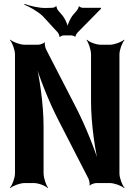

<svg xmlns="http://www.w3.org/2000/svg" viewBox="-20 -941 697 987"><path d="M594 -50V-661C594 -685 608 -722 620 -735L618 -737C605 -725 568 -711 544 -711H498C474 -711 438 -725 427 -737L425 -735C435 -722 448 -685 448 -661V-420C448 -306 469 -159 492 -76L496 -78C473 -160 419 -296 368 -394L217 -687C213 -695 208 -716 211 -722L209 -724C206 -718 185 -711 176 -711H107C83 -711 46 -725 33 -737L31 -735C43 -722 57 -685 57 -661V-50C57 -26 43 11 31 24L33 26C46 14 83 0 107 0H154C178 0 214 14 225 26L227 24C217 11 204 -26 204 -50V-290C204 -404 183 -551 160 -634L156 -633C179 -550 233 -413 284 -316L434 -24C438 -16 443 5 440 11L442 13C445 7 466 0 475 0H544C568 0 605 14 618 26L620 24C608 11 594 -26 594 -50ZM298 -865 279 -887C276 -890 269 -904 271 -908L267 -909C266 -905 254 -901 249 -901L216 -900C181 -899 132 -911 106 -921L105 -917C130 -907 174 -883 200 -858L278 -773C281 -769 287 -756 285 -753L289 -751C290 -755 302 -759 306 -759H348C352 -759 364 -755 366 -752L368 -753C367 -756 374 -769 377 -772L499 -896V-901H405C401 -901 388 -905 387 -909L384 -907C386 -904 378 -890 375 -887L357 -866C343 -850 326 -815 326 -798H329C329 -815 312 -850 298 -865Z"/></svg>

Font: Asimov
Style: EdgeNar
Weight: 500
Designer: Google
Version: Version 2.000980: 2014